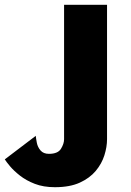

<svg xmlns="http://www.w3.org/2000/svg" viewBox="-187 -520 546 800"><path d="M42 260Q-6 260 -42 246Q-78 232 -103.5 212Q-129 192 -145 173Q-161 154 -167 144L-38 46Q-37 57 -33.5 75Q-30 93 -18 107Q-6 121 17 121Q54 121 67 100Q80 79 80 60V-500H259V60Q259 92 248 127Q237 162 212 192Q187 222 145.5 241Q104 260 42 260Z"/></svg>

Font: Panamera Black
Style: Regular
Weight: 900
Designer: Bastien Sozeau
Foundry: NBR — Bastien Sozeau
Version: Version 3.002; ttfautohint (v1.8.4.7-5d5b);gftools[0.9.33]